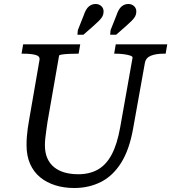

<svg xmlns="http://www.w3.org/2000/svg" viewBox="-20 -932 858 962"><path d="M218 -321Q215 -300 212 -279Q209 -258 207 -239.5Q205 -221 205 -205Q205 -167 217 -139.5Q229 -112 251.5 -94Q274 -76 304.5 -67.5Q335 -59 372 -59Q429 -59 470.5 -82.5Q512 -106 539.5 -157.5Q567 -209 582 -293L644 -642Q646 -649 632.5 -653.5Q619 -658 599 -660.5Q579 -663 561 -663H552L560 -710H818L810 -663H799Q762 -663 736.5 -653Q711 -643 706 -617L647 -288Q628 -181 586.5 -115.5Q545 -50 485 -20Q425 10 352 10Q301 10 257.5 -3.5Q214 -17 181.5 -43.5Q149 -70 131 -110.5Q113 -151 113 -205Q113 -226 114.5 -246.5Q116 -267 119 -288.5Q122 -310 126 -332L178 -632Q181 -651 157.5 -657Q134 -663 99 -663H88L96 -710H382L374 -663H365Q346 -663 325.5 -662Q305 -661 291 -659Q277 -657 276 -653ZM399 -854Q410 -887 425 -899.5Q440 -912 459 -912Q476 -912 487.5 -901.5Q499 -891 499 -874Q499 -861 493.5 -850.5Q488 -840 476.5 -828.5Q465 -817 447 -801L398 -758H368L370 -781ZM563 -854Q574 -887 589 -899.5Q604 -912 623 -912Q640 -912 651.5 -901.5Q663 -891 663 -874Q663 -861 657.5 -850.5Q652 -840 640.5 -828.5Q629 -817 611 -801L562 -758H532L534 -781Z"/></svg>

Font: Roboto Serif 20pt
Style: Italic
Weight: 400
Italic angle: -10°
Designer: Greg Gazdowicz
Foundry: Commercial Type
Version: Version 1.008